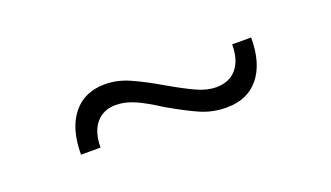

<svg xmlns="http://www.w3.org/2000/svg" viewBox="-29 -474 541 314"><g transform="rotate(-20 241.5 -317.0)"><path d="M330 -265Q306 -265 286 -273.5Q266 -282 233 -301Q210 -316 193 -323.5Q176 -331 160 -331Q138 -331 125.5 -316Q113 -301 113 -274H79Q79 -319 99 -344Q119 -369 155 -369Q176 -369 197.5 -359.5Q219 -350 248 -333Q274 -318 291.5 -310Q309 -302 325 -302Q348 -302 360.5 -317Q373 -332 373 -359H406Q406 -314 386 -289.5Q366 -265 330 -265Z"/></g></svg>

Font: Argentum Sans ExtraLight
Style: Regular
Weight: 275
Designer: Julieta Ulanovsky (Modified by Cristiano Sobral)
Foundry: Julieta Ulanovsky
Version: Version 1.000; ttfautohint (v1.5.65-e2d9)